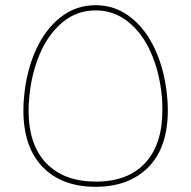

<svg xmlns="http://www.w3.org/2000/svg" viewBox="-20 -719 736 739"><path d="M70 -295Q70 -322 73 -350Q82 -447 118 -526.5Q154 -606 213 -652.5Q272 -699 348 -699Q424 -699 483.5 -652Q543 -605 578.5 -525.5Q614 -446 623 -350Q626 -322 626 -296Q626 -151 551 -75.5Q476 0 348 0Q218 0 144 -76.5Q70 -153 70 -295ZM605 -295Q605 -329 603 -347Q594 -443 560 -518.5Q526 -594 471.5 -636.5Q417 -679 348 -679Q276 -679 221 -633.5Q166 -588 133.5 -512Q101 -436 93 -347Q90 -320 90 -295Q90 -161 158.5 -90.5Q227 -20 349 -20Q472 -20 538.5 -91.5Q605 -163 605 -295Z"/></svg>

Font: Montserrat-Arabic Thin
Style: Regular
Weight: 250
Designer: Mohamed Gaber
Foundry: Kief Type Foundry
Version: Version 5.008